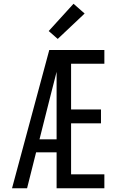

<svg xmlns="http://www.w3.org/2000/svg" viewBox="-20 -1001 640 1021"><path d="M44 0 242 -735H535V-662H358V-419H517V-345H358V-74H535V0H281V-191H172L124 0ZM190 -260H281V-619Q273 -587 264.5 -554.5Q256 -522 248 -490ZM287 -794 239 -836 371 -981 430 -929Z"/></svg>

Font: Iosevka Extended
Style: Regular
Weight: 400
Width: 7
Monospace: yes
Designer: Belleve Invis
Foundry: Belleve Invis
Version: Version 32.5.0; ttfautohint (v1.8.4)